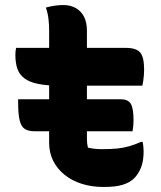

<svg xmlns="http://www.w3.org/2000/svg" viewBox="-20 -730 640 762"><path d="M52 -336H459Q489 -336 499.5 -317.5Q510 -299 510 -252Q510 -242 509 -231Q508 -220 506 -209H118Q94 -209 79.5 -217.5Q65 -226 58.5 -250.5Q52 -275 52 -323Q52 -327 52 -330Q52 -333 52 -336ZM44 -540H479Q521 -540 536.5 -521.5Q552 -503 552 -453Q552 -442 551 -430.5Q550 -419 548.5 -409Q547 -399 545 -390H217Q166 -390 131.5 -397Q97 -404 77 -419Q57 -434 49 -457Q41 -480 41 -513Q41 -518 41.5 -523Q42 -528 42.5 -532.5Q43 -537 44 -540ZM546 -167Q548 -158 549 -147.5Q550 -137 550 -129Q550 -92 540 -66Q530 -40 512 -22Q504 -14 492.5 -7.5Q481 -1 466.5 3.5Q452 8 433 10Q414 12 390 12Q344 12 304.5 -0.5Q265 -13 236 -36.5Q207 -60 191 -92Q175 -124 175 -163Q175 -219 175 -274.5Q175 -330 175 -385.5Q175 -441 175 -497Q175 -553 175 -608Q175 -631 172.5 -654Q170 -677 162 -700Q180 -705 197.5 -707.5Q215 -710 232 -710Q258 -710 279 -699Q300 -688 312.5 -665.5Q325 -643 325 -608Q325 -554 325 -500Q325 -446 325 -392Q325 -338 325 -284.5Q325 -231 325 -176Q325 -168 326 -160Q327 -152 329 -144Q343 -141 356 -139.5Q369 -138 385 -138Q419 -138 444.5 -140.5Q470 -143 492.5 -149.5Q515 -156 540 -167Z"/></svg>

Font: Recursive Monospace Casual ExtraBold
Style: Regular
Weight: 800
Version: Version 1.047